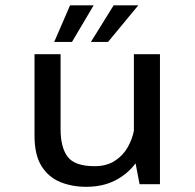

<svg xmlns="http://www.w3.org/2000/svg" viewBox="-20 -710 750 740"><path d="M312 10Q258 10 212.8 -8.2Q167.5 -26.5 140.2 -69.5Q113 -112.5 113 -188V-501H213.5V-212Q213.5 -141.5 241 -105.5Q268.5 -69.5 344.5 -69.5Q390.5 -69.5 422 -89.8Q453.5 -110 471.5 -141.2Q489.5 -172.5 496 -206V-501H596.5V0H518L502.5 -80.5Q471 -38.5 423.2 -14.2Q375.5 10 312 10ZM189 -548.5 250 -689.5H341L257.5 -548.5ZM330.5 -548.5 418 -689.5H513L396.5 -548.5Z"/></svg>

Font: League Mono
Style: Regular
Weight: 400
Width: 6
Designer: Tyler Finck
Foundry: The League of Moveable Type / Tyler Finck
Version: Version 2.300;RELEASE